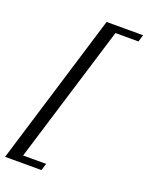

<svg xmlns="http://www.w3.org/2000/svg" viewBox="-167 -778 759 984"><g transform="rotate(20 213.0 -286.0)"><path d="M-13 128 239.5 -699.5H438.5L427 -661.5H301.5L71.5 90H197L185.5 128Z"/></g></svg>

Font: Newsreader Text Medium
Style: Italic
Weight: 500
Italic angle: -17°
Designer: Hugues Gentile
Foundry: Production Type
Version: Version 1.001